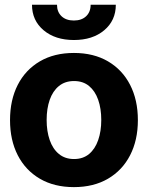

<svg xmlns="http://www.w3.org/2000/svg" viewBox="-20 -775 621 806"><path d="M290.2 10.5Q207.4 10.5 147.2 -24.8Q87 -60.1 54.5 -123.4Q22.1 -186.7 22.1 -270.7Q22.1 -355.3 54.5 -418.7Q87 -482.1 147.2 -517.4Q207.4 -552.7 290.2 -552.7Q373.2 -552.7 433.4 -517.4Q493.7 -482.1 526.2 -418.7Q558.8 -355.3 558.8 -270.7Q558.8 -186.7 526.2 -123.4Q493.7 -60.1 433.4 -24.8Q373.2 10.5 290.2 10.5ZM290.8 -107.4Q328.7 -107.4 354 -128.6Q379.3 -149.8 392.2 -187Q405.1 -224.1 405.1 -271.3Q405.1 -319.1 392.2 -356Q379.3 -392.8 354 -413.8Q328.7 -434.8 290.8 -434.8Q253 -434.8 227.3 -413.8Q201.6 -392.8 188.7 -356Q175.8 -319.1 175.8 -271.3Q175.8 -224.1 188.7 -187Q201.6 -149.8 227.3 -128.6Q253 -107.4 290.8 -107.4ZM290.2 -607Q211.9 -607 163.1 -648Q114.3 -689 114.3 -755.1H219.3Q219.3 -724.8 238.4 -706.8Q257.4 -688.9 290.2 -688.9Q322.5 -688.9 341.5 -706.8Q360.5 -724.8 360.5 -755.1H466.2Q466.2 -689 417.5 -648Q368.8 -607 290.2 -607Z"/></svg>

Font: Inter Tight
Style: Regular
Weight: 400
Designer: Rasmus Andersson
Foundry: rsms
Version: Version 3.002